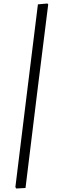

<svg xmlns="http://www.w3.org/2000/svg" viewBox="-20 -817 354 1099"><path d="M256 -792 193 -288 126 259 73 262 68 254 134 -283 197 -792 251 -797Z"/></svg>

Font: Alegreya Sans SC
Style: Italic
Weight: 400
Italic angle: -7°
Designer: Juan Pablo del Peral
Foundry: Huerta Tipografica
Version: Version 2.008; ttfautohint (v1.6)